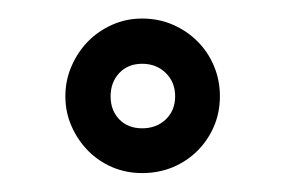

<svg xmlns="http://www.w3.org/2000/svg" viewBox="-20 -720 305 205"><path d="M49.8 -617.2Q49.8 -634.3 56.4 -649.4Q63 -664.6 74 -675.8Q85 -687 99.9 -693.6Q114.7 -700.2 131.8 -700.2Q149.4 -700.2 164.6 -693.6Q179.7 -687 190.9 -675.8Q202.1 -664.6 208.5 -649.4Q214.8 -634.3 214.8 -617.2Q214.8 -600.1 208.5 -585.2Q202.1 -570.3 190.9 -559.1Q179.7 -547.9 164.6 -541.5Q149.4 -535.2 131.8 -535.2Q114.7 -535.2 99.9 -541.5Q85 -547.9 74 -559.1Q63 -570.3 56.4 -585.2Q49.8 -600.1 49.8 -617.2ZM98.1 -617.2Q98.1 -602.1 107.4 -592.5Q116.7 -583 131.8 -583Q147 -583 157 -592.5Q167 -602.1 167 -617.2Q167 -632.3 157 -642.1Q147 -651.9 131.8 -651.9Q116.7 -651.9 107.4 -642.1Q98.1 -632.3 98.1 -617.2Z"/></svg>

Font: Grand Hotel
Style: Regular
Weight: 400
Designer: Brian J. Bonislawsky & Jim Lyles for Astigmatic (AOETI)
Foundry: Astigmatic (AOETI)
Version: Version 001.000